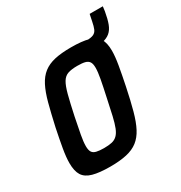

<svg xmlns="http://www.w3.org/2000/svg" viewBox="-148 -707 772 821"><g transform="rotate(-30 238.0 -297.0)"><path d="M286 -464 296 -510H342Q365 -510 377 -515.5Q389 -521 394.5 -534Q400 -547 404 -568L411 -602H476L473 -579Q467 -544 458.5 -521.5Q450 -499 435 -486.5Q420 -474 395 -469Q370 -464 333 -464ZM162 8Q108 8 76 -1Q44 -10 30.5 -31.5Q17 -53 17 -92Q17 -121 24 -161.5Q31 -202 42 -255Q56 -318 68 -363Q80 -408 95.5 -438Q111 -468 133.5 -485.5Q156 -503 189 -510.5Q222 -518 270 -518Q324 -518 356 -509Q388 -500 401.5 -478.5Q415 -457 415 -418Q415 -390 408 -349Q401 -308 390 -255Q377 -192 364.5 -146.5Q352 -101 336.5 -71.5Q321 -42 298.5 -24.5Q276 -7 242.5 0.5Q209 8 162 8ZM178 -74Q201 -74 216.5 -77.5Q232 -81 243 -91.5Q254 -102 262 -122Q270 -142 277.5 -174.5Q285 -207 295 -255Q306 -305 312 -337.5Q318 -370 318 -390Q318 -410 311.5 -419.5Q305 -429 291.5 -432.5Q278 -436 254 -436Q225 -436 207.5 -430Q190 -424 179 -406Q168 -388 158.5 -352Q149 -316 136 -255Q126 -206 120 -173.5Q114 -141 114 -120Q114 -101 120 -91Q126 -81 140.5 -77.5Q155 -74 178 -74Z"/></g></svg>

Font: Saira Condensed Medium
Style: Italic
Weight: 500
Width: 3
Italic angle: -12°
Designer: Hector Gatti with collaboration of the Omnibus-Type team
Foundry: Omnibus-Type
Version: Version 1.101